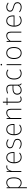

<svg xmlns="http://www.w3.org/2000/svg" viewBox="2886 -3660 974 6786"><g transform="rotate(-90 3373.0 -267.0)"><path d="M311 -531Q402 -531 449.5 -462Q497 -393 497 -264Q497 -135 447 -62.5Q397 10 304 10Q205 10 148 -71V194L114 200V-520H143L146 -441Q212 -531 311 -531ZM302 -21Q380 -21 421 -83.5Q462 -146 462 -264Q462 -500 309 -500Q257 -500 220.5 -476Q184 -452 148 -404V-111Q209 -21 302 -21Z M870 -531Q898 -531 922 -525L915 -494Q896 -500 869 -500Q813 -500 778.5 -459.5Q744 -419 720 -331V0H686V-520H715L717 -396Q759 -531 870 -531Z M1392 -283Q1392 -261 1390 -243H1031Q1035 -132 1083 -76.5Q1131 -21 1209 -21Q1281 -21 1353 -76L1371 -52Q1298 10 1209 10Q1110 10 1052.5 -60.5Q995 -131 995 -256Q995 -383 1050 -457Q1105 -531 1197 -531Q1293 -531 1342.5 -464.5Q1392 -398 1392 -283ZM1358 -272V-295Q1358 -390 1318.5 -445Q1279 -500 1199 -500Q1128 -500 1081 -442.5Q1034 -385 1031 -272Z M1687 -531Q1773 -531 1846 -473L1827 -450Q1759 -500 1689 -500Q1631 -500 1595 -472.5Q1559 -445 1559 -399Q1559 -356 1589 -333Q1619 -310 1695 -290Q1786 -265 1822.5 -232.5Q1859 -200 1859 -136Q1859 -71 1810 -30.5Q1761 10 1684 10Q1584 10 1504 -56L1524 -78Q1598 -21 1684 -21Q1746 -21 1785 -51Q1824 -81 1824 -135Q1824 -188 1794.5 -214Q1765 -240 1679 -263Q1595 -285 1559.5 -315.5Q1524 -346 1524 -400Q1524 -457 1570.5 -494Q1617 -531 1687 -531Z M2383 -283Q2383 -261 2381 -243H2022Q2026 -132 2074 -76.5Q2122 -21 2200 -21Q2272 -21 2344 -76L2362 -52Q2289 10 2200 10Q2101 10 2043.5 -60.5Q1986 -131 1986 -256Q1986 -383 2041 -457Q2096 -531 2188 -531Q2284 -531 2333.5 -464.5Q2383 -398 2383 -283ZM2349 -272V-295Q2349 -390 2309.5 -445Q2270 -500 2190 -500Q2119 -500 2072 -442.5Q2025 -385 2022 -272Z M2780 -531Q2850 -531 2885.5 -489.5Q2921 -448 2921 -371V0H2887V-366Q2887 -501 2777 -501Q2721 -501 2678 -470.5Q2635 -440 2595 -382V0H2561V-520H2590L2594 -423Q2670 -531 2780 -531Z M3346 -46 3361 -20Q3313 10 3256 10Q3201 10 3169.5 -23Q3138 -56 3138 -119V-491H3053V-520H3138V-650L3172 -653V-520H3314L3309 -491H3172V-121Q3172 -21 3259 -21Q3303 -21 3346 -46Z M3774 -111Q3774 -63 3784 -43.5Q3794 -24 3818 -14L3810 10Q3778 1 3762 -21Q3746 -43 3745 -84Q3687 10 3578 10Q3504 10 3462 -32Q3420 -74 3420 -144Q3420 -224 3475.5 -267Q3531 -310 3626 -310H3740V-368Q3740 -436 3711 -468Q3682 -500 3611 -500Q3551 -500 3469 -468L3460 -496Q3543 -531 3613 -531Q3696 -531 3735 -491Q3774 -451 3774 -371ZM3580 -21Q3686 -21 3740 -123V-281H3633Q3549 -281 3502.5 -246.5Q3456 -212 3456 -145Q3456 -86 3489 -53.5Q3522 -21 3580 -21Z M4171 -531Q4251 -531 4310 -480L4291 -457Q4243 -499 4172 -499Q4092 -499 4042 -436.5Q3992 -374 3992 -257Q3992 -143 4041.5 -82Q4091 -21 4171 -21Q4241 -21 4296 -68L4315 -44Q4254 10 4173 10Q4074 10 4015 -60.5Q3956 -131 3956 -257Q3956 -383 4015 -457Q4074 -531 4171 -531Z M4480 -734Q4494 -734 4501.5 -726Q4509 -718 4509 -707Q4509 -695 4501.5 -687Q4494 -679 4480 -679Q4468 -679 4460 -687Q4452 -695 4452 -707Q4452 -718 4460 -726Q4468 -734 4480 -734ZM4498 -520V0H4464V-520Z M4893 -531Q4992 -531 5048 -461Q5104 -391 5104 -262Q5104 -134 5047 -62Q4990 10 4892 10Q4793 10 4736.5 -61.5Q4680 -133 4680 -259Q4680 -387 4737.5 -459Q4795 -531 4893 -531ZM4716 -259Q4716 -145 4762.5 -83Q4809 -21 4892 -21Q4974 -21 5021.5 -83Q5069 -145 5069 -262Q5069 -377 5022.5 -438.5Q4976 -500 4893 -500Q4810 -500 4763 -438Q4716 -376 4716 -259Z M5506 -531Q5576 -531 5611.5 -489.5Q5647 -448 5647 -371V0H5613V-366Q5613 -501 5503 -501Q5447 -501 5404 -470.5Q5361 -440 5321 -382V0H5287V-520H5316L5320 -423Q5396 -531 5506 -531Z M6221 -283Q6221 -261 6219 -243H5860Q5864 -132 5912 -76.5Q5960 -21 6038 -21Q6110 -21 6182 -76L6200 -52Q6127 10 6038 10Q5939 10 5881.5 -60.5Q5824 -131 5824 -256Q5824 -383 5879 -457Q5934 -531 6026 -531Q6122 -531 6171.5 -464.5Q6221 -398 6221 -283ZM6187 -272V-295Q6187 -390 6147.5 -445Q6108 -500 6028 -500Q5957 -500 5910 -442.5Q5863 -385 5860 -272Z M6516 -531Q6602 -531 6675 -473L6656 -450Q6588 -500 6518 -500Q6460 -500 6424 -472.5Q6388 -445 6388 -399Q6388 -356 6418 -333Q6448 -310 6524 -290Q6615 -265 6651.5 -232.5Q6688 -200 6688 -136Q6688 -71 6639 -30.5Q6590 10 6513 10Q6413 10 6333 -56L6353 -78Q6427 -21 6513 -21Q6575 -21 6614 -51Q6653 -81 6653 -135Q6653 -188 6623.5 -214Q6594 -240 6508 -263Q6424 -285 6388.5 -315.5Q6353 -346 6353 -400Q6353 -457 6399.5 -494Q6446 -531 6516 -531Z"/></g></svg>

Font: Fira Sans UltraLight
Style: Regular
Weight: 200
Designer: Carrois Corporate & Edenspiekermann AG
Foundry: Carrois Corporate GbR & Edenspiekermann AG
Version: Version 4.106;PS 004.106;hotconv 1.0.70;makeotf.lib2.5.58329